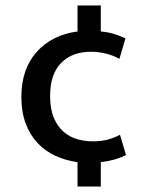

<svg xmlns="http://www.w3.org/2000/svg" viewBox="-20 -660 542 701"><path d="M318 -144Q350 -144 374 -150.5Q398 -157 418 -168L440 -94Q401 -74 348 -68V21H263V-68Q219 -74 181.5 -91.5Q144 -109 116.5 -138.5Q89 -168 73.5 -210Q58 -252 58 -306Q58 -408 114 -470.5Q170 -533 263 -545V-640H348V-545Q391 -542 438 -520L416 -445Q395 -457 368 -464Q341 -471 312 -471Q243 -471 203 -430Q163 -389 163 -310Q163 -262 176.5 -230Q190 -198 212 -179Q234 -160 261.5 -152Q289 -144 318 -144Z"/></svg>

Font: Mukta Medium
Style: Regular
Weight: 500
Designer: Girish Dalvi and Yashodeep Gholap
Foundry: Ek Type
Version: Version 2.538;PS 1.002;hotconv 16.6.51;makeotf.lib2.5.65220;